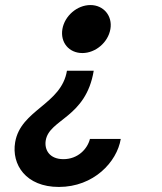

<svg xmlns="http://www.w3.org/2000/svg" viewBox="-20 -560 640 760"><path d="M351 -280H245C223 -146 62 -126 40 3C25 91 82 180 213 180C351 180 443 81 458 -10H336C326 30 288 70 231 70C176 70 155 33 161 -4C175 -89 320 -93 351 -280ZM417 -445C426 -497 390 -540 338 -540C285 -540 236 -497 227 -445C218 -392 253 -350 306 -350C358 -350 408 -392 417 -445Z"/></svg>

Font: CommitMono
Style: Bold Italic
Weight: 700
Monospace: yes
Designer: Eigil Nikolajsen
Foundry: Eigil Nikolajsen
Version: Version 1.143